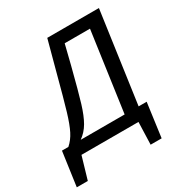

<svg xmlns="http://www.w3.org/2000/svg" viewBox="-259 -828 1056 1117"><g transform="rotate(-30 269.0 -269.5)"><path d="M480 -78H534L503 150H429L434 0H51L7 150H-67L-35 -78H8Q39 -105 59.5 -145.5Q80 -186 101.5 -257.5Q123 -329 166 -492L219 -689H566ZM461 -611H291L259 -482Q219 -325 198 -256.5Q177 -188 153 -146.5Q129 -105 91 -78H386Z"/></g></svg>

Font: Fira Sans
Style: Italic
Weight: 400
Italic angle: -8°
Designer: bBox Type GmbH & Carrois Corporate GbR & Edenspiekermann AG
Foundry: bBox Type GmbH & Carrois Corporate GbR & Edenspiekermann AG
Version: Version 4.301